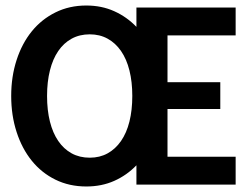

<svg xmlns="http://www.w3.org/2000/svg" viewBox="-20 -676 914 703"><path d="M842.8 -648.4V-546.4H593.3V-375H786.6V-276.9H593.3V-102.1H842.8V0H479.5V-70.8Q444.3 -34.2 398.2 -13.7Q352.1 6.8 295.9 6.8Q233.9 6.8 183.1 -18.1Q132.3 -43 96.4 -87.4Q60.5 -131.8 40.8 -192.6Q21 -253.4 21 -324.7Q21 -395.5 40.8 -456.3Q60.5 -517.1 96.4 -561.3Q132.3 -605.5 183.1 -630.6Q233.9 -655.8 295.9 -655.8Q352.1 -655.8 398.2 -635Q444.3 -614.3 479.5 -577.6V-648.4ZM464.4 -324.7Q464.4 -376.5 453.9 -418.2Q443.4 -460 423.1 -489.3Q402.8 -518.6 374 -534.4Q345.2 -550.3 308.6 -550.3Q271.5 -550.3 242.4 -534.4Q213.4 -518.6 193.4 -489.3Q173.3 -460 162.8 -418.2Q152.3 -376.5 152.3 -324.7Q152.3 -272.5 162.8 -230.7Q173.3 -189 193.4 -159.7Q213.4 -130.4 242.4 -114.5Q271.5 -98.6 308.6 -98.6Q345.2 -98.6 374 -114.5Q402.8 -130.4 423.1 -159.7Q443.4 -189 453.9 -230.7Q464.4 -272.5 464.4 -324.7Z"/></svg>

Font: Carlito
Style: Bold
Weight: 700
Designer: Lukasz Dziedzic
Foundry: tyPoland Lukasz Dziedzic
Version: Version 1.104